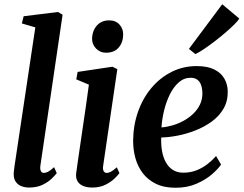

<svg xmlns="http://www.w3.org/2000/svg" viewBox="-20 -874 1148 905"><path d="M170.5 -94Q168 -77 172.5 -68Q177 -59 186.5 -59Q195.5 -59 206 -64.2Q216.5 -69.5 235 -86L247.5 -58Q241 -49 224.5 -32.8Q208 -16.5 181.2 -3.2Q154.5 10 116.5 10Q98 10 81.5 3.8Q65 -2.5 54.8 -16.5Q44.5 -30.5 44.5 -53.5Q44.5 -58.5 45.2 -65.2Q46 -72 47 -79.2Q48 -86.5 48.5 -91.5L146.5 -745L83 -763.5L91.5 -797.5L253.5 -817.5L275 -804.5Z M415 10Q390 10 372 2.5Q354 -5 345.2 -20Q336.5 -35 339 -57Q341.5 -76.5 346.2 -108.8Q351 -141 357 -183Q363 -225 370.2 -273.2Q377.5 -321.5 384.8 -372.8Q392 -424 399 -475L339.5 -500L346 -535L510 -559.5L533 -548L466.5 -94.5Q463.5 -76 468.5 -67.5Q473.5 -59 482.5 -59Q492.5 -59 503.2 -64.8Q514 -70.5 530.5 -85.5L543 -58Q537 -49 520.2 -32.8Q503.5 -16.5 477 -3.2Q450.5 10 415 10ZM479.5 -625.5Q451.5 -625.5 432.2 -645.8Q413 -666 414 -694.5Q415.5 -730 437 -754Q458.5 -778 494.5 -778Q525.5 -778 543.2 -758.2Q561 -738.5 560.5 -711.5Q560.5 -674.5 539.5 -650Q518.5 -625.5 479.5 -625.5Z M1022 -98.5Q1008.5 -78 978.8 -52.2Q949 -26.5 905.8 -7.8Q862.5 11 807.5 11Q753 11 714.8 -7.8Q676.5 -26.5 652.8 -58Q629 -89.5 618.2 -128.8Q607.5 -168 607.5 -209.5Q608 -283 630.5 -347Q653 -411 693.5 -459.2Q734 -507.5 788.5 -535Q843 -562.5 907 -562.5Q957.5 -562.5 989.5 -546.8Q1021.5 -531 1037.2 -504Q1053 -477 1053.5 -443Q1054 -396 1033 -360.8Q1012 -325.5 977 -300.2Q942 -275 900 -258.8Q858 -242.5 816 -234.5Q774 -226.5 740 -226Q738.5 -192 743.8 -162Q749 -132 761.8 -109Q774.5 -86 795 -73Q815.5 -60 844 -60Q877 -60 905 -70.8Q933 -81.5 956.5 -99.5Q980 -117.5 998.5 -138.5ZM879.5 -507.5Q847 -507.5 822.2 -485.5Q797.5 -463.5 780.2 -428.2Q763 -393 753.2 -352.2Q743.5 -311.5 741 -273.5Q765 -275 792 -282.8Q819 -290.5 844.5 -304.2Q870 -318 890.5 -337.5Q911 -357 922.8 -381.8Q934.5 -406.5 934 -436Q933 -472 919 -489.8Q905 -507.5 879.5 -507.5ZM870.5 -643.5 1027.5 -854 1108 -786.5Q1101.5 -775.5 1084 -758.2Q1066.5 -741 1042.8 -720.5Q1019 -700 993 -680Q967 -660 943 -643.8Q919 -627.5 901 -619Z"/></svg>

Font: Merriweather 36pt SemiBold
Style: Italic
Weight: 600
Italic angle: -7.8°
Version: Version 2.101